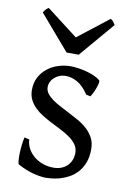

<svg xmlns="http://www.w3.org/2000/svg" viewBox="-82 -747 550 813"><g transform="rotate(10 193.0 -341.0)"><path d="M220.2 -522.9H168L39.1 -672.9Q42.5 -677.7 44.9 -681.2Q47.4 -684.6 49.6 -687Q51.8 -689.5 54.4 -691.4Q57.1 -693.4 61 -695.8L195.3 -592.8L327.1 -695.8Q335.4 -691.4 338.9 -687Q342.3 -682.6 348.1 -672.9ZM341.8 -138.2Q341.8 -103.5 332 -78.9Q322.3 -54.2 306.6 -37.1Q291 -20 272 -9.8Q252.9 0.5 234.4 5.9Q215.8 11.2 199.5 12.9Q183.1 14.6 173.8 14.6Q150.4 14.6 117.4 5.9Q84.5 -2.9 51.8 -21Q48.3 -22.5 47.1 -36.9Q45.9 -51.3 46.6 -70.1Q47.4 -88.9 49.6 -107.9Q51.8 -127 55.2 -138.2L76.2 -132.8Q77.1 -112.3 86.9 -94.2Q96.7 -76.2 113 -62.5Q129.4 -48.8 151.1 -41Q172.9 -33.2 198.2 -33.2Q215.8 -33.2 230.5 -38.8Q245.1 -44.4 255.9 -54.7Q266.6 -64.9 272.5 -79.3Q278.3 -93.8 278.3 -110.8Q278.3 -130.4 267.8 -145.5Q257.3 -160.6 240.2 -173.1Q223.1 -185.5 201.4 -196.5Q179.7 -207.5 157.2 -219.2Q136.7 -229.5 117.7 -241.2Q98.6 -252.9 83.7 -267.6Q68.8 -282.2 59.8 -300.3Q50.8 -318.4 50.8 -341.8Q50.8 -372.1 63 -395.8Q75.2 -419.4 95.5 -435.5Q115.7 -451.7 141.8 -460.2Q168 -468.8 195.8 -468.8Q210.9 -468.8 229.2 -466.1Q247.6 -463.4 265.4 -458.5Q283.2 -453.6 298.8 -446.8Q314.5 -439.9 324.2 -431.2Q327.1 -428.2 325 -418Q322.8 -407.7 318.1 -395.5Q313.5 -383.3 308.1 -372.6Q302.7 -361.8 299.8 -357.9L280.8 -361.8Q257.3 -397 232.2 -410.9Q207 -424.8 183.1 -424.8Q167 -424.8 154.3 -419.4Q141.6 -414.1 132.6 -405.5Q123.5 -397 118.9 -386.7Q114.3 -376.5 114.3 -366.2Q114.3 -350.6 123.5 -338.1Q132.8 -325.7 147.9 -314.7Q163.1 -303.7 182.4 -293.7Q201.7 -283.7 222.2 -272.9Q243.2 -262.2 264.6 -250Q286.1 -237.8 303.2 -221.9Q320.3 -206.1 331.1 -185.8Q341.8 -165.5 341.8 -138.2Z"/></g></svg>

Font: GentiumAlt
Style: Regular
Weight: 400
Designer: J. Victor Gaultney
Version: Version 1.02; 2005; OFL release